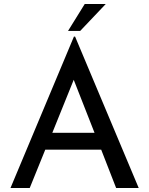

<svg xmlns="http://www.w3.org/2000/svg" viewBox="-20 -935 740 955"><path d="M483.4 -190.4H205.1L127.9 0H32.2L347.7 -752.9H353.5L669.9 0H557.6ZM450.2 -274.4 346.7 -538.1 240.2 -274.4ZM378.9 -781.2H318.4L401.4 -915H505.9Z"/></svg>

Font: Josefin Sans CFJ
Style: Regular
Weight: 400
Designer: Santiago Orozco
Foundry: Typemade
Version: Version 2.000